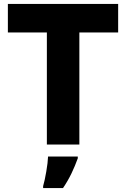

<svg xmlns="http://www.w3.org/2000/svg" viewBox="-20 -734 640 975"><path d="M218 0V-569H20V-714H580V-569H383V0ZM199 221H300Q325 184 343 146.5Q361 109 375 70V61H224Q223 91 215 137.5Q207 184 199 211Z"/></svg>

Font: Noto Sans Mono Extra
Style: Regular
Weight: 800
Designer: Monotype Design Team
Foundry: Monotype Imaging Inc.
Version: Version 1.900